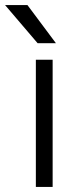

<svg xmlns="http://www.w3.org/2000/svg" viewBox="-46 -735 322 755"><path d="M95 -500H161V0H95ZM-26 -715H62L174 -565H102Z"/></svg>

Font: PT Root UI
Style: Regular
Weight: 400
Designer: Vitaly Kuzmin
Foundry: ParaType Ltd.
Version: Version 2.001G